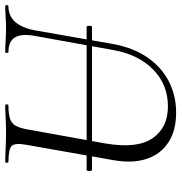

<svg xmlns="http://www.w3.org/2000/svg" viewBox="-0 -664 678 717"><g transform="rotate(-90 338.5 -306.0)"><path d="M62.2 -301Q59.2 -301 58.2 -306Q57.2 -311 58.2 -316Q59.2 -321 62.2 -321H596.2Q599.2 -321 599.8 -316Q600.4 -311 599.8 -306Q599.2 -301 596.2 -301ZM563 -517.8Q571.2 -566 556.2 -589.5Q541.2 -613 502.4 -613Q498.6 -613 498.8 -619Q499 -625 502.4 -625Q523 -625 544.5 -623.5Q566 -622 591.6 -622Q614.2 -622 635.7 -623.5Q657.2 -625 673.6 -625Q677.6 -625 677.4 -619Q677.2 -613 673.6 -613Q636.8 -613 614.5 -587.6Q592.2 -562.2 583.2 -514L532.6 -224.8Q519.2 -148.8 483.1 -95.6Q447 -42.4 393.8 -14.6Q340.6 13.2 275.4 13.2Q209.2 13.2 164.9 -15.6Q120.6 -44.4 103.2 -96.9Q85.8 -149.4 98.4 -221L155.6 -545.4Q163.6 -588.6 151.6 -600.8Q139.6 -613 91.8 -613Q88.6 -613 88.8 -619Q89 -625 91.6 -625Q114 -625 141 -623.5Q168 -622 196.6 -622Q229.2 -622 256.3 -623.5Q283.4 -625 303 -625Q306.6 -625 306.6 -619Q306.6 -613 303 -613Q270.2 -613 252.3 -606.8Q234.4 -600.6 226.1 -584.6Q217.8 -568.6 212.8 -539.6L161 -252.2Q140.4 -133.6 179.8 -75.5Q219.2 -17.4 299.4 -17.4Q381.2 -17.4 437.8 -73.5Q494.4 -129.6 510.6 -226.8Z"/></g></svg>

Font: Cormorant Infant Light
Style: Italic
Weight: 300
Italic angle: -10°
Designer: Christian Thalmann (Catharsis Fonts)
Foundry: Catharsis Fonts
Version: Version 4.001